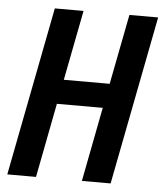

<svg xmlns="http://www.w3.org/2000/svg" viewBox="-50 -714 650 759"><g transform="rotate(5 275.0 -335.0)"><path d="M7 0 137 -670H251L197 -392H379L433 -670H547L417 0H303L360 -295H178L121 0Z"/></g></svg>

Font: Lode Term
Style: Bold Italic
Weight: 700
Italic angle: -11°
Monospace: yes
Designer: Belleve Invis
Foundry: Belleve Invis
Version: Version 29.2.0